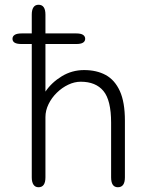

<svg xmlns="http://www.w3.org/2000/svg" viewBox="-20 -782 659 807"><path d="M32.5 -619Q32.5 -629.5 41.8 -635.5Q51 -641.5 71 -641.5H300.5Q320 -641.5 329 -635.5Q338 -629.5 338 -619Q338 -608.5 329 -602.8Q320 -597 300.5 -597H71Q51 -597 41.8 -602.5Q32.5 -608 32.5 -619ZM475.5 5Q447 5 447 -36.5V-266.5Q447 -360.5 414.8 -399.5Q382.5 -438.5 319.5 -438.5Q293 -438.5 266.8 -426Q240.5 -413.5 218.8 -392.2Q197 -371 184 -344.2Q171 -317.5 171 -290V-36.5Q171 5 142 5Q128 5 120.8 -5.8Q113.5 -16.5 113.5 -36.5V-720.5Q113.5 -741 120.8 -751.5Q128 -762 142 -762Q171 -762 171 -720.5V-397Q197 -435.5 239.8 -461.5Q282.5 -487.5 333.5 -487.5Q386 -487.5 424.2 -466.8Q462.5 -446 483.8 -399.2Q505 -352.5 505 -275V-36.5Q505 5 475.5 5Z"/></svg>

Font: Sono Monospace Light
Style: Regular
Weight: 300
Version: Version 2.112